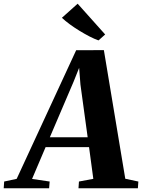

<svg xmlns="http://www.w3.org/2000/svg" viewBox="-99 -1016 766 1036"><path d="M-79 0 -76.5 -36.5 -9 -51 312 -745 461.5 -745.5 577 -51.5 647.5 -36.5 645 0H324.5L327 -36.5L404.5 -51L381.5 -222H147L74 -50.5L169 -36.5L166 0ZM170 -275.5H374L335 -560L328 -650L298 -575ZM432.5 -798Q411 -805.5 384.2 -819.2Q357.5 -833 329.8 -850Q302 -867 277.2 -885.2Q252.5 -903.5 235 -920L320 -996L468.5 -830Z"/></svg>

Font: Merriweather 72pt ExtraBold
Style: Italic
Weight: 800
Italic angle: -7.8°
Version: Version 2.101